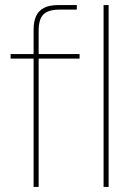

<svg xmlns="http://www.w3.org/2000/svg" viewBox="-20 -740 521 760"><path d="M113 0V-623Q113 -654 122.5 -675.5Q132 -697 153.5 -708.5Q175 -720 212 -720H284V-702H217Q172 -702 152.5 -683.5Q133 -665 133 -618V0ZM22 -508V-526H295V-508ZM390 0V-720H410V0Z"/></svg>

Font: DM Sans 9pt Thin
Style: Regular
Weight: 250
Version: Version 4.004;gftools[0.9.30]